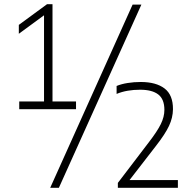

<svg xmlns="http://www.w3.org/2000/svg" viewBox="-20 -830 916 918"><path d="M190.5 -318.5V-776L205 -767.5L70 -668.5V-711L205 -810H231V-318.5ZM72 -308V-345H343.5V-308ZM220 68 614 -808H656L261.5 68ZM543.5 68V44.5L692.5 -151Q731.5 -201.5 748.8 -236.5Q766 -271.5 766 -304.5Q766 -356 736.5 -378.5Q707 -401 650 -401Q618.5 -401 590.8 -396.2Q563 -391.5 537.5 -381V-419Q560.5 -428.5 590.5 -433.2Q620.5 -438 653 -438Q726 -438 766.8 -407Q807.5 -376 807 -307.5Q806.5 -267 788 -227.8Q769.5 -188.5 725 -131.5L590 43L585.5 31H830.5V68Z"/></svg>

Font: Encode Sans Condensed Thin ExtraLight
Style: Regular
Weight: 250
Version: Version 3.002